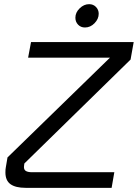

<svg xmlns="http://www.w3.org/2000/svg" viewBox="-20 -902 662 922"><path d="M96 -110Q95 -106 95 -100Q95 -86 105 -80.5Q115 -75 133 -75H529L516 0H103Q55 0 30.5 -17.5Q6 -35 6 -74Q6 -90 8 -99L16 -146L508 -625H115L129 -700H622L607 -616L97 -117ZM342 -817Q342 -842 362.5 -862Q383 -882 408 -882Q428 -882 441 -868.5Q454 -855 454 -836Q454 -811 434 -790.5Q414 -770 388 -770Q368 -770 355 -783.5Q342 -797 342 -817Z"/></svg>

Font: KoHo Medium
Style: Italic
Weight: 500
Italic angle: -10°
Designer: Cadson Demak & Katatrad Team
Foundry: Cadson Demak Co.,Ltd.
Version: Version 1.000